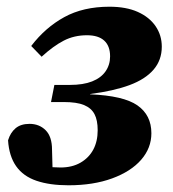

<svg xmlns="http://www.w3.org/2000/svg" viewBox="-20 -536 514 572"><path d="M184 16Q128 16 88.5 2.5Q49 -11 28 -41Q7 -71 4 -118Q11 -141 26.5 -154Q42 -167 68 -167Q97 -167 116 -148Q135 -129 135 -90L137 -16L63 -50Q84 -44 111 -40.5Q138 -37 160 -37Q195 -37 220 -51.5Q245 -66 258 -90.5Q271 -115 271 -148Q271 -178 261.5 -196Q252 -214 230.5 -223Q209 -232 170 -232H132L142 -283H188Q228 -283 254.5 -293.5Q281 -304 294.5 -323.5Q308 -343 308 -368Q308 -399 290.5 -415Q273 -431 239 -431Q201 -431 170 -415Q139 -399 104 -367L73 -399Q115 -454 171.5 -485Q228 -516 306 -516Q356 -516 390.5 -500.5Q425 -485 443.5 -458Q462 -431 462 -397Q462 -357 437.5 -328.5Q413 -300 366 -282.5Q319 -265 249 -256L248 -255Q348 -251 389.5 -222Q431 -193 431 -139Q431 -95 400.5 -60Q370 -25 314 -4.5Q258 16 184 16Z"/></svg>

Font: Source Serif 4 ExtraBold
Style: Italic
Weight: 800
Italic angle: -12°
Designer: Frank Grießhammer
Foundry: Adobe Systems Incorporated
Version: Version 4.004;hotconv 1.0.116;makeotfexe 2.5.65601